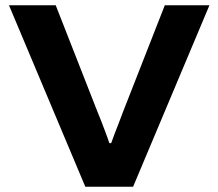

<svg xmlns="http://www.w3.org/2000/svg" viewBox="-20 -707 827 727"><path d="M303 0 14 -687H191L349 -284Q356 -268 364.5 -245.5Q373 -223 381 -202Q389 -181 394 -165H401Q406 -180 414 -200.5Q422 -221 430.5 -243Q439 -265 446 -284L604 -687H773L484 0Z"/></svg>

Font: Archivo SemiExpanded
Style: Bold
Weight: 700
Width: 6
Designer: Hector Gatti
Foundry: Omnibus-Type
Version: Version 2.001